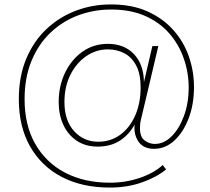

<svg xmlns="http://www.w3.org/2000/svg" viewBox="-20 -672 949 867"><path d="M476 175Q351 175 259 127Q167 79 116 -10.5Q65 -100 65 -224Q65 -326 98 -405.5Q131 -485 189 -540Q247 -595 322 -623.5Q397 -652 481 -652Q576 -652 646 -620.5Q716 -589 763 -536Q810 -483 833 -416.5Q856 -350 856 -279Q856 -201 832 -138Q808 -75 767.5 -37.5Q727 0 676 0Q627 0 605 -33Q583 -66 588 -110Q565 -66 523 -38Q481 -10 421 -10Q366 -10 326.5 -36.5Q287 -63 266 -108.5Q245 -154 245 -211Q245 -284 274 -344Q303 -404 353 -439Q403 -474 467 -474Q541 -474 585 -427.5Q629 -381 630 -301L668 -464H695L617 -134Q614 -123 613 -113Q612 -103 612 -94Q612 -53 633.5 -37.5Q655 -22 679 -22Q720 -22 754.5 -56Q789 -90 810.5 -148Q832 -206 832 -277Q832 -344 810 -407.5Q788 -471 744.5 -521Q701 -571 635.5 -600Q570 -629 482 -629Q403 -629 332.5 -602.5Q262 -576 207.5 -524Q153 -472 122 -396.5Q91 -321 91 -224Q91 -106 139.5 -21.5Q188 63 274.5 108Q361 153 476 153Q548 153 612 131Q676 109 715 73L730 93Q686 129 620 152Q554 175 476 175ZM423 -32Q480 -32 523 -63.5Q566 -95 590.5 -150.5Q615 -206 615 -277Q615 -338 595 -376Q575 -414 541.5 -431.5Q508 -449 467 -449Q414 -449 369.5 -418.5Q325 -388 298 -334.5Q271 -281 271 -211Q271 -128 314.5 -80Q358 -32 423 -32Z"/></svg>

Font: Work Sans ExtraLight
Style: Regular
Weight: 200
Designer: Wei Huang
Foundry: Wei Huang
Version: Version 2.010; ttfautohint (v1.8.3)